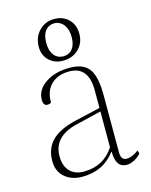

<svg xmlns="http://www.w3.org/2000/svg" viewBox="-107 -755 661 838"><g transform="rotate(-15 223.5 -336.5)"><path d="M161 12Q113 12 82 -14.5Q51 -41 51 -88Q51 -145 86 -180Q121 -215 194 -232L310 -259V-339Q310 -447 223 -447Q171 -447 141 -417.5Q111 -388 112 -337Q108 -333 103.5 -332Q99 -331 95 -331Q76 -331 76 -358Q76 -403 119.5 -432.5Q163 -462 229 -462Q291 -462 316.5 -427Q342 -392 342 -308V-49Q342 -14 368 -14Q380 -14 395.5 -20.5Q411 -27 422 -37L427 -22Q414 -7 396 2.5Q378 12 362 12Q312 12 312 -60H310Q256 12 161 12ZM173 -8Q262 -8 310 -81V-243L194 -215Q87 -189 87 -100Q87 -56 110 -32Q133 -8 173 -8ZM210 -499Q172 -499 147.5 -523Q123 -547 123 -584Q123 -628 150.5 -656.5Q178 -685 219 -685Q259 -685 284 -660Q309 -635 309 -595Q309 -553 281.5 -526Q254 -499 210 -499ZM217 -517Q244 -518 258.5 -537Q273 -556 273 -590Q273 -624 257 -645Q241 -666 214 -667Q188 -666 173.5 -647Q159 -628 159 -593Q159 -558 174 -538Q189 -518 217 -517Z"/></g></svg>

Font: Petrona Thin
Style: Regular
Weight: 100
Designer: Ringo R. Seeber
Foundry: Ringo R. Seeber
Version: Version 2.001; ttfautohint (v1.8.3)